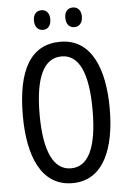

<svg xmlns="http://www.w3.org/2000/svg" viewBox="-60 -939 670 993"><g transform="rotate(-5 275.0 -442.5)"><path d="M150 -845C150 -810 169 -793 193 -793C217 -793 235 -810 235 -845C235 -878 217 -895 193 -895C169 -895 150 -879 150 -845ZM313 -845C313 -810 331 -793 356 -793C380 -793 399 -810 399 -845C399 -878 380 -895 356 -895C332 -895 313 -879 313 -845ZM501 -358C501 -563 438 -724 276 -724C126 -724 50 -603 50 -359C50 -156 111 10 276 10C438 10 501 -152 501 -358ZM137 -358C137 -549 183 -648 276 -648C366 -648 412 -551 412 -358C412 -163 365 -67 275 -67C185 -67 137 -166 137 -358Z"/></g></svg>

Font: Noto Sans Arabic ExtCond
Style: Regular
Weight: 400
Width: 2
Designer: Monotype Design Team, Nadine Chahine, Nizar Qandah and Khaled Hosny
Foundry: Monotype Imaging Inc.
Version: Version 2.012